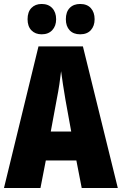

<svg xmlns="http://www.w3.org/2000/svg" viewBox="-20 -948 614 968"><path d="M392 0 365 -139H211L184 0H0L174 -714H398L574 0ZM310 -445Q303 -485 297.5 -522Q292 -559 288 -589Q285 -561 279.5 -524Q274 -487 266 -447L236 -285H339ZM119 -851Q119 -888 138.5 -908Q158 -928 190 -928Q224 -928 243.5 -907Q263 -886 263 -851Q263 -817 243.5 -796Q224 -775 190 -775Q158 -775 138.5 -795Q119 -815 119 -851ZM312 -851Q312 -888 331.5 -908Q351 -928 384 -928Q419 -928 438 -907Q457 -886 457 -851Q457 -817 438 -796Q419 -775 384 -775Q350 -775 331 -795.5Q312 -816 312 -851Z"/></svg>

Font: Noto Sans Gurmukhi UI ExtraCondensed Black
Style: Regular
Weight: 900
Width: 2
Designer: Jelle Bosma - Monotype Design Team
Foundry: Monotype Imaging Inc.
Version: Version 2.004; ttfautohint (v1.8.4.7-5d5b)